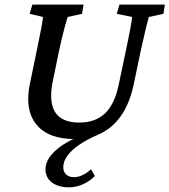

<svg xmlns="http://www.w3.org/2000/svg" viewBox="-20 -593 733 831"><path d="M497.1 -573.2H693.4L687.5 -533.2L624 -519.5Q620.1 -506.8 611.3 -470.7Q602.5 -434.6 588.9 -372.1L557.6 -222.7Q540 -142.6 502.4 -89.8Q464.8 -37.1 408.2 -11.7Q357.4 9.8 322.8 33.7Q288.1 57.6 271 82Q253.9 106.4 253.9 129.9Q253.9 151.4 266.6 162.6Q279.3 173.8 300.8 173.8Q318.4 173.8 336.9 165Q355.5 156.2 374 139.6L390.6 168.9Q367.2 192.4 337.9 205.1Q308.6 217.8 278.3 217.8Q247.1 217.8 224.1 208Q201.2 198.2 189 180.7Q176.8 163.1 176.8 140.6Q176.8 97.7 219.7 59.1Q262.7 20.5 333 -6.8L336.9 5.9Q329.1 6.8 319.8 7.8Q310.5 8.8 303.7 8.8Q187.5 8.8 136.7 -55.2Q85.9 -119.1 109.4 -230.5L138.7 -372.1Q152.3 -436.5 158.7 -471.2Q165 -505.9 166 -519.5L108.4 -533.2L120.1 -573.2H341.8L335 -533.2L272.5 -519.5Q268.6 -506.8 258.8 -470.7Q249 -434.6 235.4 -372.1L210 -249Q189.5 -155.3 217.8 -108.9Q246.1 -62.5 323.2 -62.5Q392.6 -62.5 434.6 -102.5Q476.6 -142.6 494.1 -227.5L524.4 -372.1Q538.1 -436.5 544.4 -471.2Q550.8 -505.9 551.8 -519.5L485.4 -533.2Z"/></svg>

Font: Crimson Pro Medium
Style: Italic
Weight: 500
Italic angle: -12°
Designer: Jacques Le Bailly
Foundry: Baron von Fonthausen
Version: Version 1.003